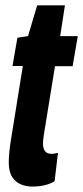

<svg xmlns="http://www.w3.org/2000/svg" viewBox="-20 -677 307 707"><path d="M193.5 -114.1 181 -9.6Q164.1 0.7 143.1 5.3Q122.1 10 99.1 10Q77 10 57.3 2.1Q37.5 -5.9 24.8 -25.4Q12.2 -44.9 12.2 -79.9Q12.2 -95.1 14.6 -118.9Q17 -142.6 20.4 -162.6L64.1 -434H26L44.1 -538L83.2 -544L116.9 -657.3H219.1L201.6 -544H266.5L247.4 -433.3H182.5L140.9 -177.3Q139.9 -168.8 139.1 -161.6Q138.3 -154.4 138.3 -148.2Q138.3 -130.8 145.6 -120.7Q152.8 -110.5 170.7 -110.5Q175.9 -110.5 181.3 -111.7Q186.6 -112.8 193.5 -114.1Z"/></svg>

Font: Georama
Style: Italic
Weight: 400
Width: 2
Italic angle: -9°
Designer: Jean-Baptiste Levee
Foundry: Production Type
Version: Version 1.000